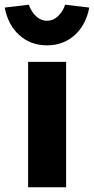

<svg xmlns="http://www.w3.org/2000/svg" viewBox="-55 -793 398 813"><path d="M64 0V-531H225V0ZM-35 -761 67 -773Q78 -742 98.5 -723.5Q119 -705 144 -705Q169 -705 189.5 -723.5Q210 -742 221 -773L323 -761Q309 -687 261 -644Q213 -601 144 -601Q75 -601 27 -644Q-21 -687 -35 -761Z"/></svg>

Font: Our Lexend
Style: Bold
Weight: 700
Designer: Bonnie Shaver-Troup, Thomas Jockin
Foundry: Lexend
Version: Version 1.007